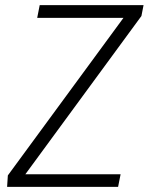

<svg xmlns="http://www.w3.org/2000/svg" viewBox="-20 -731 601 751"><path d="M79.1 -49.3H451.7L441.9 0H7.8L10.7 -44.9L462.9 -661.1H125.5L135.3 -710.9H541.5L533.2 -668.5Z"/></svg>

Font: Franko
Style: Light Italic
Weight: 300
Designer: Google
Version: Version 1.200310; 2013